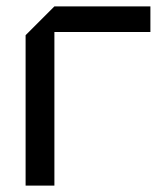

<svg xmlns="http://www.w3.org/2000/svg" viewBox="-20 -580 510 600"><path d="M60 0V-470L150 -560H450V-480H150V0Z"/></svg>

Font: Tektur
Style: Regular
Weight: 400
Designer: Adam Jagosz
Foundry: Adam Jagosz
Version: Version 1.005;gftools[0.9.30]